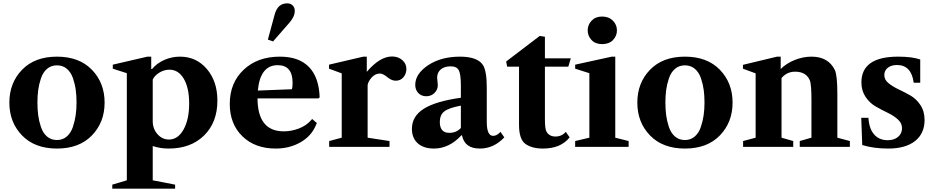

<svg xmlns="http://www.w3.org/2000/svg" viewBox="-20 -879 5593 1149"><path d="M112 -461.5Q188 -540 321 -540Q454 -540 530 -461.5Q606 -383 606 -265Q606 -147 530 -68.5Q454 10 321 10Q188 10 112 -68.5Q36 -147 36 -265Q36 -383 112 -461.5ZM321 -41Q355 -41 379.5 -62Q404 -83 416 -119Q428 -155 433 -190Q438 -225 438 -265Q438 -305 433.5 -339.5Q429 -374 417 -410Q405 -446 380.5 -467Q356 -488 321 -488Q286 -488 261.5 -467Q237 -446 225 -410Q213 -374 208.5 -339.5Q204 -305 204 -265Q204 -225 208.5 -190Q213 -155 225 -119Q237 -83 261.5 -62Q286 -41 321 -41Z M894 -5V200L1028 226V250H652V226L739 200V-441L655 -468V-492L862 -540H885V-466H890Q918 -500 962.5 -520Q1007 -540 1057 -540Q1155 -540 1218 -466Q1281 -392 1281 -277Q1281 -147 1201.5 -68.5Q1122 10 989 10Q939 10 894 -5ZM991 -44Q1045 -44 1078.5 -104Q1112 -164 1112 -260Q1112 -353 1080 -407.5Q1048 -462 994 -462Q963 -462 934.5 -445Q906 -428 894 -403V-154Q894 -108 922.5 -76Q951 -44 991 -44Z M1893 -296 1885 -290H1521Q1522 -93 1678 -93Q1724 -93 1768.5 -110Q1813 -127 1841 -159L1848 -167L1876 -143L1871 -131Q1844 -65 1778.5 -27.5Q1713 10 1630 10Q1506 10 1430.5 -63.5Q1355 -137 1355 -257Q1355 -383 1438 -461.5Q1521 -540 1655 -540Q1769 -540 1829 -478Q1889 -416 1893 -296ZM1642 -489Q1537 -489 1523 -337L1727 -345Q1731 -357 1731 -383Q1731 -489 1642 -489ZM1614 -631 1583 -642 1624 -793Q1642 -859 1699 -859Q1719 -859 1731.5 -846.5Q1744 -834 1744 -814Q1744 -779 1711 -742Z M2180 -55 2311 -35V0H1950V-35L2025 -55V-440L1949 -468V-492L2154 -540H2175V-449Q2253 -541 2326 -541Q2363 -541 2387.5 -519.5Q2412 -498 2412 -466Q2412 -438 2394.5 -417Q2377 -396 2348 -396Q2325 -396 2301 -415Q2272 -439 2254 -439Q2225 -439 2203 -414Q2184 -392 2180 -370Z M2577 10Q2515 10 2480 -21.5Q2445 -53 2445 -108Q2445 -183 2516 -228Q2587 -273 2738 -294V-367Q2738 -435 2725.5 -458.5Q2713 -482 2677 -482Q2639 -482 2617.5 -463.5Q2596 -445 2596 -414Q2596 -406 2598 -391.5Q2600 -377 2600 -370Q2600 -342 2580 -322.5Q2560 -303 2531 -303Q2502 -303 2483.5 -322Q2465 -341 2465 -371Q2465 -438 2544 -490Q2621 -540 2733 -540Q2837 -540 2870 -490Q2893 -454 2893 -356V-150Q2893 -66 2931 -66Q2954 -66 2975 -90L2998 -57Q2935 10 2852 10Q2760 10 2745 -69H2741Q2668 10 2577 10ZM2669 -84Q2711 -84 2738 -113V-247Q2665 -233 2638.5 -212Q2612 -191 2612 -149Q2612 -84 2669 -84Z M3229 10Q3163 10 3124 -18Q3086 -46 3086 -132V-480H3015L3009 -511L3210 -664L3241 -659V-530H3396L3381 -480H3241V-166Q3241 -105 3251 -90Q3268 -62 3304 -62Q3342 -62 3366 -90L3389 -57Q3336 10 3229 10Z M3497 -697Q3497 -731 3520.5 -755.5Q3544 -780 3583 -780Q3623 -780 3647.5 -755.5Q3672 -731 3672 -697Q3672 -664 3648.5 -639.5Q3625 -615 3583 -615Q3543 -615 3520 -639.5Q3497 -664 3497 -697ZM3662 -55 3742 -35V0H3422V-35L3507 -55V-441L3422 -468V-492L3641 -540H3662Z M3870 -461.5Q3946 -540 4079 -540Q4212 -540 4288 -461.5Q4364 -383 4364 -265Q4364 -147 4288 -68.5Q4212 10 4079 10Q3946 10 3870 -68.5Q3794 -147 3794 -265Q3794 -383 3870 -461.5ZM4079 -41Q4113 -41 4137.5 -62Q4162 -83 4174 -119Q4186 -155 4191 -190Q4196 -225 4196 -265Q4196 -305 4191.5 -339.5Q4187 -374 4175 -410Q4163 -446 4138.5 -467Q4114 -488 4079 -488Q4044 -488 4019.5 -467Q3995 -446 3983 -410Q3971 -374 3966.5 -339.5Q3962 -305 3962 -265Q3962 -225 3966.5 -190Q3971 -155 3983 -119Q3995 -83 4019.5 -62Q4044 -41 4079 -41Z M4657 -55 4727 -35V0H4427V-35L4502 -55V-440L4426 -468V-491L4630 -540H4652V-466Q4686 -500 4736 -520Q4786 -540 4836 -540Q4937 -540 4976 -460Q4991 -428 4991 -318V-55L5066 -35V0H4766V-35L4836 -55V-279Q4836 -376 4826 -399Q4804 -450 4738 -450Q4689 -450 4657 -412Z M5355 -540Q5438 -540 5487 -523V-384H5448Q5434 -490 5348 -490Q5314 -490 5293 -473.5Q5272 -457 5272 -430Q5272 -402 5297 -381.5Q5322 -361 5357 -344.5Q5392 -328 5427.5 -308Q5463 -288 5488 -250.5Q5513 -213 5513 -161Q5513 -80 5456 -35Q5399 10 5296 10Q5208 10 5140 -11L5134 -174H5177Q5181 -109 5211 -74.5Q5241 -40 5293 -40Q5331 -40 5354.5 -60Q5378 -80 5378 -112Q5378 -142 5353 -164.5Q5328 -187 5292.5 -204Q5257 -221 5221 -241.5Q5185 -262 5160 -299Q5135 -336 5135 -386Q5135 -540 5355 -540Z"/></svg>

Font: Libre Caslon Text
Style: Bold
Weight: 700
Designer: Pablo Impallari, Rodrigo Fuenzalida
Foundry: Pablo Impallari, Rodrigo Fuenzalida
Version: Version 1.002